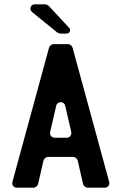

<svg xmlns="http://www.w3.org/2000/svg" viewBox="-20 -872 565 892"><path d="M59 0H135C145 0 155 -8 157 -17L182 -126C184 -135 194 -143 204 -143H319C329 -143 339 -135 341 -126L366 -17C368 -8 378 0 388 0H466C482 0 491 -13 487 -28L317 -651C315 -659 305 -667 296 -667H229C220 -667 210 -659 208 -651L38 -28C34 -13 43 0 59 0ZM213 -259 241 -380C246 -403 278 -403 283 -380L311 -259C314 -244 304 -232 289 -232H235C220 -232 210 -244 213 -259ZM260 -716H289C304 -716 311 -732 301 -743L206 -845C203 -848 193 -852 189 -852H142C122 -852 114 -829 129 -816L246 -721C248 -719 257 -716 260 -716Z"/></svg>

Font: DIN Rundschrift
Style: Breit
Weight: 400
Width: 7
Version: Version 1.027